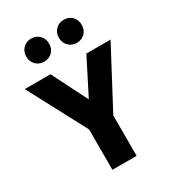

<svg xmlns="http://www.w3.org/2000/svg" viewBox="-229 -1066 1058 1182"><g transform="rotate(-30 300.0 -475.0)"><path d="M214 0V-287L-5 -700H178L305 -448L433 -700H605L386 -287V0ZM184 -786Q150 -786 126.5 -809Q103 -832 103 -868Q103 -904 126.5 -927Q150 -950 184 -950Q219 -950 242 -927Q265 -904 265 -868Q265 -832 242 -809Q219 -786 184 -786ZM416 -786Q382 -786 358.5 -809Q335 -832 335 -868Q335 -904 358.5 -927Q382 -950 416 -950Q451 -950 474 -927Q497 -904 497 -868Q497 -832 474 -809Q451 -786 416 -786Z"/></g></svg>

Font: Red Hat Mono
Style: Regular
Weight: 300
Monospace: yes
Designer: Pentagram, MCKL
Foundry: Pentagram, MCKL
Version: Version 1.023